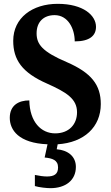

<svg xmlns="http://www.w3.org/2000/svg" viewBox="-20 -744 581 1002"><path d="M243 238C322 238 376 197 376 127C376 73 336 40 276 35L281 9C419 0 506 -81 506 -201C506 -301 457 -364 328 -420C201 -474 171 -513 171 -570C171 -631 209 -665 265 -665C336 -665 370 -593 370 -528C448 -528 481 -558 481 -604C481 -663 416 -724 281 -724C149 -724 49 -651 49 -531C49 -432 95 -365 225 -308C328 -262 382 -228 382 -158C382 -95 340 -48 268 -48C195 -48 135 -107 133 -220C78 -220 31 -195 31 -129C31 -66 77 3 228 9L213 78C253 82 283 91 283 130C283 166 261 177 225 177C209 177 185 174 162 169V227C185 234 224 238 243 238Z"/></svg>

Font: Noto Serif Myanmar SemiCondensed
Style: Bold
Weight: 700
Width: 4
Designer: Ben Mitchell and the Monotype Design Team
Foundry: Monotype Imaging Inc.
Version: Version 2.106